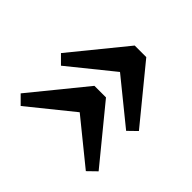

<svg xmlns="http://www.w3.org/2000/svg" viewBox="-102 -645 775 775"><g transform="rotate(-45 285.5 -257.5)"><path d="M308 -480 540 -291V-225L308 -35L272 -72L453 -295V-220L272 -444ZM78 -480 310 -291V-225L78 -35L42 -72L223 -295V-220L42 -444Z"/></g></svg>

Font: Source Serif 4 18pt
Style: Bold
Weight: 700
Designer: Frank Grießhammer
Foundry: Adobe Systems Incorporated
Version: Version 4.004;hotconv 1.0.116;makeotfexe 2.5.65601